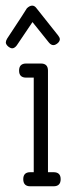

<svg xmlns="http://www.w3.org/2000/svg" viewBox="-58 -653 254 672"><path d="M33.7 -381.3H60.1V-50.3H47.9C31.6 -50.3 23.4 -42.2 23.4 -25.9C23.4 -9.3 31.6 -1 47.9 -1H129.4C146 -1 154.3 -9.3 154.3 -25.9C154.3 -42.2 146 -50.3 129.4 -50.3H109.9V-405.8C109.9 -422.4 101.6 -430.7 85 -430.7H33.7C17.1 -430.7 8.8 -422.4 8.8 -405.8C8.8 -389.5 17.1 -381.3 33.7 -381.3ZM1 -494.6 55.7 -575.7 113.3 -503.9C118.2 -498 123.4 -495.1 128.9 -495.1C131.5 -495.1 134.1 -495.8 136.7 -497.1C139.3 -498.4 141.8 -500 144 -502C146.3 -503.9 148.1 -506.1 149.4 -508.5C150.7 -511 151.4 -513.3 151.4 -515.6C151.4 -519.5 149.4 -523.9 145.5 -528.8L67.9 -626.5C64 -631 59.6 -633.3 54.7 -633.3C48.8 -633.3 42.6 -630.2 36.1 -624C32.9 -618.2 9.8 -582.7 -33.2 -517.6C-36.1 -512.7 -37.6 -508.3 -37.6 -504.4C-37.6 -502.1 -36.9 -499.8 -35.4 -497.3C-33.9 -494.9 -32.1 -492.7 -29.8 -490.7C-27.5 -488.8 -25.1 -487.1 -22.5 -485.8C-19.9 -484.5 -17.4 -483.9 -15.1 -483.9C-12.2 -483.9 -9.3 -484.9 -6.3 -487.1C-3.4 -489.2 -1 -491.7 1 -494.6Z"/></svg>

Font: Nathan
Style: Regular
Weight: 400
Designer: Peter Wiegel
Foundry: Peter Wiegel
Version: Version 1.001 2009